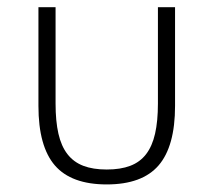

<svg xmlns="http://www.w3.org/2000/svg" viewBox="-20 -485 578 520"><path d="M269.1 14.5Q173.2 14.5 128.6 -37Q84.1 -88.6 84.1 -198.2V-465.5H130.5V-204.5Q130.5 -156.8 138.2 -123Q145.9 -89.1 162.7 -67.5Q179.5 -45.9 205.7 -35.9Q231.8 -25.9 269.1 -25.9Q306.4 -25.9 332.7 -35.9Q359.1 -45.9 375.7 -67.5Q392.3 -89.1 400 -123Q407.7 -156.8 407.7 -204.5V-465.5H454.1V-198.2Q454.1 -88.6 409.5 -37Q365 14.5 269.1 14.5Z"/></svg>

Font: Spartan Light
Style: Regular
Weight: 300
Designer: Matt Bailey, Mirko Velimirovic
Foundry: Matt Bailey
Version: Version 1.005